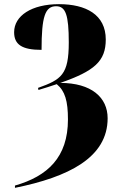

<svg xmlns="http://www.w3.org/2000/svg" viewBox="-20 -744 578 924"><path d="M52 149V160C309 108 498 15 498 -175C498 -275 420 -345 270 -345C434 -402 489 -449 489 -554C489 -674 393 -724 264 -724C132 -724 48 -668 48 -589C48 -530 85 -504 180 -504C180 -664 197 -714 250 -714C296 -714 311 -672 311 -540C311 -384 275 -361 163 -321L165 -311C193 -319 226 -330 253 -339C293 -306 307 -258 307 -169C307 13 209 104 52 149Z"/></svg>

Font: Noto Serif Display ExtraCondensed Black
Style: Regular
Weight: 900
Width: 2
Designer: Monotype Design Team
Foundry: Monotype Imaging Inc.
Version: Version 2.009